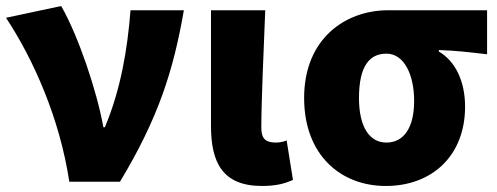

<svg xmlns="http://www.w3.org/2000/svg" viewBox="-23 -603 1649 637"><path d="M207 0H375C502 -211 552 -367 587 -569H410C400 -441 378 -307 325 -181H320C299 -298 238 -482 180 -583L-3 -544C88 -406 175 -211 207 0Z M846 14C896 14 924 5 949 -6L928 -137C917 -132 902 -130 893 -130C860 -130 844 -141 844 -179C844 -269 852 -439 857 -569H677V-185C677 -66 714 14 846 14Z M1257 14C1411 14 1520 -87 1520 -249C1520 -333 1488 -400 1433 -432V-437C1492 -435 1531 -430 1593 -423V-569H1265C1122 -569 986 -474 986 -278C986 -89 1107 14 1257 14ZM1259 -130C1202 -130 1168 -183 1168 -278C1168 -384 1203 -425 1259 -425C1318 -425 1351 -355 1351 -268C1351 -180 1317 -130 1259 -130Z"/></svg>

Font: Noto Sans HK Black
Style: Regular
Weight: 900
Designer: Ryoko NISHIZUKA 西塚涼子 (kana, bopomofo & ideographs); Paul D. Hunt (Latin, Greek & Cyrillic); Sandoll Communications 산돌커뮤니
Foundry: Adobe
Version: Version 2.004;hotconv 1.0.118;makeotfexe 2.5.65603